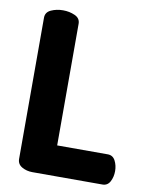

<svg xmlns="http://www.w3.org/2000/svg" viewBox="-83 -791 658 852"><g transform="rotate(10 246.0 -365.5)"><path d="M122 0Q96 0 75 -12Q54 -24 54 -48V-684Q54 -709 78.5 -720Q103 -731 132 -731Q161 -731 185.5 -720Q210 -709 210 -684V-136H438Q461 -136 472 -115Q483 -94 483 -68Q483 -42 472 -21Q461 0 438 0Z"/></g></svg>

Font: AkaAcidDosis
Style: ExtraBold
Weight: 800
Designer: Edgar Tolentino, Pablo Impallari, Igino Marini, Aka-Acid
Foundry: Edgar Tolentino, Pablo Impallari, Igino Marini, Aka-Acid
Version: Version 1.007